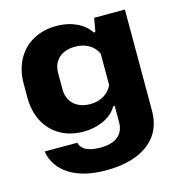

<svg xmlns="http://www.w3.org/2000/svg" viewBox="-107 -640 848 911"><g transform="rotate(-15 316.5 -184.5)"><path d="M303 177Q192 177 124 133.5Q56 90 44 15H204Q211 42 237.5 54Q264 66 304 66Q343 66 369 55Q395 44 408 23Q421 2 421 -27V-108H414Q391 -69 346 -48.5Q301 -28 248 -28Q183 -28 134 -56Q85 -84 58 -135Q31 -186 31 -255V-320Q31 -388 58.5 -439Q86 -490 136 -518Q186 -546 252 -546Q306 -546 349.5 -525.5Q393 -505 415 -470H423L435 -537H586V-41Q586 31 551 79.5Q516 128 452.5 152.5Q389 177 303 177ZM312 -146Q350 -146 378.5 -163Q407 -180 421 -210V-365Q407 -395 378.5 -411.5Q350 -428 312 -428Q279 -428 254.5 -416.5Q230 -405 216 -382.5Q202 -360 202 -328V-248Q202 -216 216 -193Q230 -170 255 -158Q280 -146 312 -146Z"/></g></svg>

Font: Hubot Sans
Style: Bold
Weight: 700
Designer: Deni Anggara
Foundry: GitHub, Inc., Subsidiary of Microsoft Corporation
Version: Version 2.000